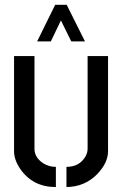

<svg xmlns="http://www.w3.org/2000/svg" viewBox="-20 -755 496 780"><path d="M130.9 -586.9 204.1 -735.4H251L325.2 -586.9H269.5L227.5 -671.9L186.5 -586.9ZM37.1 -140.6V-527.3H120.1V-150.4Q120.1 -115.2 155.3 -91.8Q178.7 -77.1 207 -77.1V4.9Q113.3 4.9 62.5 -68.4Q37.1 -105.5 37.1 -140.6ZM250 4.9V-77.1Q302.7 -77.1 327.1 -119.1Q335.9 -134.8 335.9 -150.4V-527.3H418.9V-140.6Q418.9 -94.7 377 -49.8Q326.2 3.9 250 4.9Z"/></svg>

Font: Post No Bills Colombo SemiBold
Style: Regular
Weight: 600
Designer: Kosala Senevirathne, Siva Puranthara, Lasantha Premarathna, Tharique Azeez
Foundry: Mooniak
Version: Version 1.220 ; ttfautohint (v1.6)